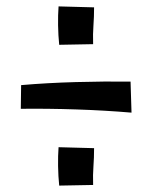

<svg xmlns="http://www.w3.org/2000/svg" viewBox="-20 -660 476 600"><path d="M391 -308Q309 -315 218.5 -318Q128 -321 45 -320L46 -394Q127 -401 217 -403.5Q307 -406 388 -405ZM165 -80Q162 -109 161.5 -141Q161 -173 163 -200L274 -197Q274 -167 272 -140.5Q270 -114 271 -82ZM165 -520Q162 -549 161.5 -581Q161 -613 163 -640L274 -637Q274 -607 272 -580.5Q270 -554 271 -522Z"/></svg>

Font: Marhey Light Light
Style: Regular
Weight: 300
Version: Version 1.000